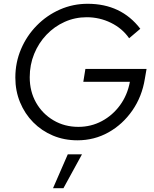

<svg xmlns="http://www.w3.org/2000/svg" viewBox="-20 -730 814 1014"><path d="M389 11Q319 11 259.5 -14Q200 -39 155.5 -84Q111 -129 86 -189.5Q61 -250 61 -320Q61 -400 91 -470.5Q121 -541 174 -595Q227 -649 296 -679.5Q365 -710 443 -710Q620 -710 721 -578L662 -528Q626 -580 566 -609.5Q506 -639 438 -639Q376 -639 321.5 -614.5Q267 -590 225.5 -546.5Q184 -503 160.5 -445.5Q137 -388 137 -322Q137 -247 170.5 -188Q204 -129 262.5 -94.5Q321 -60 394 -60Q461 -60 518 -90.5Q575 -121 614 -174.5Q653 -228 666 -298H420L431 -366H754L745 -314Q730 -220 679 -146.5Q628 -73 553 -31Q478 11 389 11ZM260 264 338 85H413L315 264Z"/></svg>

Font: Red Hat Display
Style: Italic
Weight: 400
Italic angle: -12°
Designer: Pentagram, MCKL
Foundry: Pentagram, MCKL
Version: Version 1.023; ttfautohint (v1.8.3)